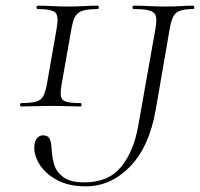

<svg xmlns="http://www.w3.org/2000/svg" viewBox="-20 -645 706 678"><path d="M283 13Q221 13 179 -10.5Q137 -34 117 -69Q97 -104 102 -136Q104 -151 112.5 -159Q121 -167 131 -167Q146 -167 152 -159.5Q158 -152 160 -139.5Q162 -127 163 -111Q164 -89 171.5 -63.5Q179 -38 203.5 -19.5Q228 -1 278 -1Q363 -1 407.5 -55.5Q452 -110 468 -200L529 -544Q534 -573 530.5 -587.5Q527 -602 509 -607.5Q491 -613 451 -613Q448 -613 448 -619Q448 -625 451 -625Q477 -625 506 -623.5Q535 -622 566 -622Q595 -622 619 -623.5Q643 -625 662 -625Q666 -625 666 -619Q666 -613 662 -613Q632 -613 615.5 -607Q599 -601 591.5 -586Q584 -571 579 -542L530 -258Q507 -126 439 -56.5Q371 13 283 13ZM55 -269Q51 -269 51 -275Q51 -281 55 -281Q89 -281 107 -286Q125 -291 133 -306Q141 -321 146 -350L180 -544Q188 -587 176 -600Q164 -613 113 -613Q109 -613 109 -619Q109 -625 113 -625Q136 -625 163 -623.5Q190 -622 219 -622Q251 -622 277.5 -623.5Q304 -625 324 -625Q329 -625 329 -619Q329 -613 324 -613Q290 -613 271.5 -607Q253 -601 245 -586Q237 -571 232 -542L198 -350Q193 -321 195 -306Q197 -291 213 -286Q229 -281 264 -281Q268 -281 268 -275Q268 -269 264 -269Q243 -269 217 -270Q191 -271 159 -271Q130 -271 103 -270Q76 -269 55 -269Z"/></svg>

Font: Cormorant Garamond Light Light
Style: Italic
Weight: 300
Italic angle: -10°
Version: Version 4.001